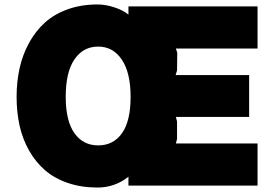

<svg xmlns="http://www.w3.org/2000/svg" viewBox="-20 -840 1257 870"><path d="M571.8 -400.9Q571.8 -510.7 532 -569.8Q492.2 -628.9 424.8 -628.9Q356.9 -628.9 317.4 -571Q277.8 -513.2 277.8 -400.9Q277.8 -292.5 317.1 -236.8Q356.4 -181.2 424.8 -181.2Q493.7 -181.2 532.7 -236.3Q571.8 -291.5 571.8 -400.9ZM1147 -189.9V1H562V-39.1Q500 9.8 421.9 9.8Q348.1 9.8 287.4 -11Q226.6 -31.7 183.8 -68.8Q141.1 -106 111.8 -157.7Q82.5 -209.5 68.8 -270.5Q55.2 -331.5 55.2 -400.9Q55.2 -469.7 68.8 -531Q82.5 -592.3 111.6 -645.5Q140.6 -698.7 183.1 -737.3Q225.6 -775.9 286.9 -797.9Q348.1 -819.8 421.9 -819.8Q457.5 -819.8 497.1 -807.1Q536.6 -794.4 562 -773.9V-811H1147V-620.1H776.9L783.2 -601.1L782.2 -521L775.9 -500H1108.9V-310.1H776.9L782.2 -290V-210L776.9 -189.9Z"/></svg>

Font: Sinkin Sans 900 X Black
Style: Regular
Weight: 950
Designer: Keith Bates
Foundry: K-Type
Version: Sinkin Sans (version 1.0)  by Keith Bates   •   © 2014   www